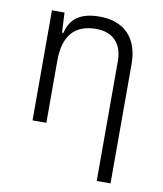

<svg xmlns="http://www.w3.org/2000/svg" viewBox="-84 -595 754 889"><g transform="rotate(10 293.0 -151.0)"><path d="M431.2 224.6H496.1V-336.9C496.1 -458 429.2 -527.3 313 -527.3C225.1 -527.3 175.3 -493.2 160.6 -423.8H153.8L148.9 -517.6H89.8V0H154.8V-292.5C154.8 -410.2 206.5 -468.3 307.6 -468.3C385.3 -468.3 431.2 -421.4 431.2 -338.4Z"/></g></svg>

Font: Cascadia Code Light
Style: Regular
Weight: 300
Monospace: yes
Designer: Aaron Bell
Foundry: Saja Typeworks
Version: Version 2404.023